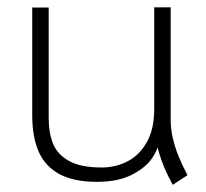

<svg xmlns="http://www.w3.org/2000/svg" viewBox="-20 -496 575 535"><path d="M250.5 10.7Q186 10.7 146.2 -10.5Q106.4 -31.7 88.1 -72.8Q69.8 -113.8 69.8 -174.8V-475.1H115.7V-167.5Q115.7 -125.5 127.9 -95.5Q140.1 -65.4 172.6 -47.4Q205.1 -29.3 263.2 -29.3Q302.2 -29.3 335.4 -46.4Q368.7 -63.5 389.2 -100.1Q409.7 -136.7 409.7 -191.4L422.4 -104Q422.4 -83 404.5 -56.2Q386.7 -29.3 347.9 -9.3Q309.1 10.7 250.5 10.7ZM461.4 19Q409.7 -73.2 409.7 -160.2L455.6 -161.1Q455.6 -137.2 461.4 -111.6Q467.3 -85.9 477.3 -61.3Q487.3 -36.6 500 -12.7L502.4 -7.8ZM409.7 -160.2V-475.6H455.6V-103Z"/></svg>

Font: DavidDev Light
Style: Regular
Weight: 300
Designer: David.dev
Foundry: David.dev
Version: Version 1.001;FEAKit 1.0